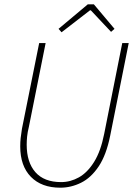

<svg xmlns="http://www.w3.org/2000/svg" viewBox="-20 -860 640 892"><path d="M260 12Q173 12 123.5 -38.5Q74 -89 74 -180Q74 -200 76 -219Q78 -238 82 -262L162 -660H192L114 -270Q108 -246 106 -226Q104 -206 104 -188Q104 -106 144.5 -60Q185 -14 264 -14Q307 -14 346.5 -36Q386 -58 417 -107.5Q448 -157 464 -238L548 -660H578L492 -230Q474 -140 438.5 -87Q403 -34 356.5 -11Q310 12 260 12ZM266 -710 252 -726 388 -840H416L512 -726L496 -712L402 -812H398Z"/></svg>

Font: Source Code Pro ExtraLight ExtraLight
Style: Italic
Weight: 250
Italic angle: -11°
Monospace: yes
Version: Version 1.016;hotconv 1.0.116;makeotfexe 2.5.65601